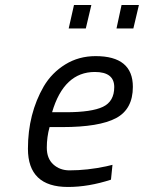

<svg xmlns="http://www.w3.org/2000/svg" viewBox="-20 -733 572 763"><path d="M253 -620 274 -713H343L321 -620ZM443 -620 463 -713H532L510 -620ZM256 -56Q327 -56 402 -72L427 -78L421 -19Q332 10 250 10Q91 10 91 -142Q91 -281 154 -390Q186 -444 239.5 -477Q293 -510 360 -510Q508 -510 508 -388Q508 -299 441 -263.5Q374 -228 228 -228H177Q166 -189 166 -146Q166 -103 192 -79.5Q218 -56 256 -56ZM242 -287Q344 -287 389 -308.5Q434 -330 434 -387Q434 -447 357 -447Q234 -447 187 -287Z"/></svg>

Font: Titillium Web
Style: Italic
Weight: 400
Italic angle: -13°
Version: Version 1.002;PS 57.000;hotconv 1.0.70;makeotf.lib2.5.55311